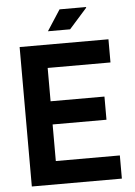

<svg xmlns="http://www.w3.org/2000/svg" viewBox="-58 -897 663 941"><g transform="rotate(-5 273.5 -426.5)"><path d="M60 0V-686H497V-572H188V-408H453V-294H188V-114H503V0ZM205 -751 271 -853H401L402 -850L314 -751Z"/></g></svg>

Font: Archivo Narrow
Style: Bold
Weight: 700
Designer: Hector Gatti
Foundry: Omnibus-Type
Version: Version 3.002